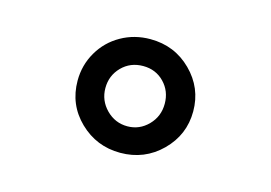

<svg xmlns="http://www.w3.org/2000/svg" viewBox="-54 -793 708 502"><g transform="rotate(15 300.0 -542.0)"><path d="M456.5 -542Q456.5 -478.5 410.9 -433.3Q365.2 -388.2 299.8 -388.2Q235.4 -388.2 189.5 -432.6Q143.6 -477.1 143.6 -542Q143.6 -584 164.3 -619.6Q185.1 -655.3 220.9 -675.5Q256.8 -695.8 299.8 -695.8Q365.7 -695.8 411.1 -650.6Q456.5 -605.5 456.5 -542ZM379.4 -542Q379.4 -576.2 356.7 -599.6Q334 -623 299.8 -623Q265.1 -623 241.9 -599.4Q218.8 -575.7 218.8 -542Q218.8 -508.3 242.7 -484.1Q266.6 -460 299.8 -460Q332.5 -460 356 -483.9Q379.4 -507.8 379.4 -542Z"/></g></svg>

Font: Cousine
Style: Bold
Weight: 700
Monospace: yes
Designer: Steve Matteson
Foundry: Ascender Corporation
Version: Version 1.20